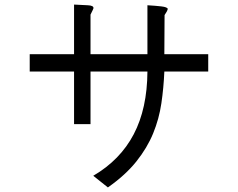

<svg xmlns="http://www.w3.org/2000/svg" viewBox="-20 -745 1040 840"><path d="M891 -508V-432H699Q696 -361 686 -293Q676 -225 650 -161.5Q624 -98 576.5 -38.5Q529 21 452 75L388 24Q506 -45 565 -157.5Q624 -270 625 -432H376V-202H304V-432H110V-508H304V-725Q338 -723 364 -722Q390 -721 389 -709Q389 -707 376 -681V-508H625V-722Q660 -720 686 -717Q712 -714 714 -706Q712 -696 700 -679L699 -508Z"/></svg>

Font: D2Coding ligature
Style: Regular
Weight: 400
Monospace: yes
Designer: Yong-Rak Park; Jeong-Hwan Yoon; Sang-Min Lee;
Foundry: NHN Corporation
Version: Version 1.3.2; Build 20180524